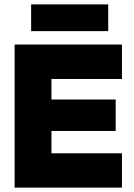

<svg xmlns="http://www.w3.org/2000/svg" viewBox="-20 -853 610 873"><path d="M121.5 -833H472V-711.5H121.5ZM534.5 -650.5V-494H214V-400.5H506V-257.5H214V-156H534.5V0H46.5V-650.5Z"/></svg>

Font: Overused Grotesk ExtraBold
Style: Regular
Weight: 800
Version: Version 0.004